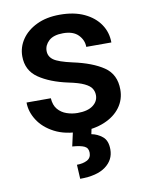

<svg xmlns="http://www.w3.org/2000/svg" viewBox="-85 -600 686 886"><g transform="rotate(-10 257.5 -157.0)"><path d="M356.9 -143.1Q356.9 -160.6 348.1 -174.8Q339.4 -189 314.7 -200.9Q290 -212.9 242.2 -222.7Q157.7 -240.7 105.5 -276.6Q53.2 -312.5 53.2 -378.9Q53.2 -421.9 77.9 -458Q102.5 -494.1 148.2 -516.1Q193.8 -538.1 256.8 -538.1Q323.2 -538.1 370.6 -515.9Q418 -493.7 443.6 -455.8Q469.2 -418 469.2 -370.6H351.6Q351.6 -402.3 327.9 -426.8Q304.2 -451.2 256.8 -451.2Q211.9 -451.2 189.9 -430.9Q168 -410.6 168 -383.8Q168 -357.4 190.4 -341.3Q212.9 -325.2 277.3 -311Q368.2 -291.5 420.2 -256.1Q472.2 -220.7 472.2 -149.4Q472.2 -103 445.8 -66.9Q419.4 -30.8 371.3 -10.5Q323.2 9.8 258.3 9.8Q186 9.8 136.5 -16.1Q86.9 -42 61.3 -82.3Q35.6 -122.6 35.6 -165.5H149.4Q151.4 -132.8 167.7 -113.5Q184.1 -94.2 208.7 -85.7Q233.4 -77.1 259.8 -77.1Q307.1 -77.1 332 -95.9Q356.9 -114.7 356.9 -143.1ZM223.1 2.9H310.5L304.7 30.3Q332.5 35.2 355.7 54Q378.9 72.8 378.9 114.7Q378.9 163.6 338.1 193.8Q297.4 224.1 218.3 224.1L214.8 157.7Q243.2 157.7 262.7 147.5Q282.2 137.2 282.2 113.3Q282.2 90.8 264.6 82.3Q247.1 73.7 208 70.8Z"/></g></svg>

Font: Vazirmatn RD UI Medium
Style: Regular
Weight: 500
Designer: Saber Rastikerdar
Foundry: Saber Rastikerdar
Version: Version 33.003